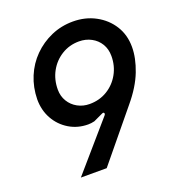

<svg xmlns="http://www.w3.org/2000/svg" viewBox="-130 -813 829 915"><g transform="rotate(-20 284.0 -356.0)"><path d="M124 0 331 -239Q337 -246 334 -251Q331 -256 323 -252L276 -230Q267 -228 259.5 -227Q252 -226 244 -226Q191 -226 148 -252Q105 -278 80.5 -322Q56 -366 56 -421Q57 -482 79 -535Q101 -588 140.5 -627.5Q180 -667 231.5 -689.5Q283 -712 342 -712Q405 -712 456 -684.5Q507 -657 536.5 -610Q566 -563 566 -502Q566 -446 541 -381Q516 -316 459 -248L255 0ZM284 -315Q334 -315 373.5 -339Q413 -363 436 -404Q459 -445 459 -495Q459 -530 443 -556.5Q427 -583 399 -598Q371 -613 337 -613Q288 -613 248.5 -588.5Q209 -564 186.5 -523Q164 -482 164 -431Q164 -398 180 -371.5Q196 -345 223.5 -330Q251 -315 284 -315Z"/></g></svg>

Font: Finlandica Medium
Style: Italic
Weight: 500
Italic angle: -8°
Designer: Niklas Ekholm, Juho Hiilivirta, Jaakko Suomalainen
Foundry: Helsinki Type Studio
Version: Version 1.063